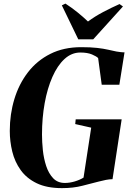

<svg xmlns="http://www.w3.org/2000/svg" viewBox="-20 -1008 718 1040"><path d="M315.5 11Q233.5 11 178.8 -15.5Q124 -42 92 -86.8Q60 -131.5 46.5 -186.8Q33 -242 33 -299Q33 -389.5 57.8 -471.2Q82.5 -553 131.5 -616.5Q180.5 -680 252.8 -716.2Q325 -752.5 420 -752.5Q471 -752.5 506 -748.5Q541 -744.5 565.5 -738.8Q590 -733 610.5 -729Q621 -727.5 631.5 -726Q642 -724.5 654.5 -724.5L626.5 -549H531L511.5 -693.5Q503 -702.5 478.5 -713Q454 -723.5 415 -723.5Q367.5 -723.5 329.2 -688.2Q291 -653 263.8 -591.2Q236.5 -529.5 222 -449.2Q207.5 -369 207.5 -279Q207.5 -239.5 212.2 -194.2Q217 -149 230.2 -108.8Q243.5 -68.5 267.8 -42.8Q292 -17 331.5 -17Q357 -17 384.8 -25.2Q412.5 -33.5 432.5 -46L474 -316.5L387.5 -336L390 -361.5H639L589.5 -37.5Q571.5 -37 553.5 -33.5Q535.5 -30 514.5 -24.5Q475.5 -14.5 426.2 -1.8Q377 11 315.5 11ZM404 -795 315 -979 334.5 -988.5Q368.5 -966.5 399.8 -941.2Q431 -916 456.5 -891.5Q493.5 -919 539 -943Q584.5 -967 627.5 -986L646 -973L485 -795Z"/></svg>

Font: Merriweather 144pt ExtraBold
Style: Italic
Weight: 800
Italic angle: -7.8°
Version: Version 2.101